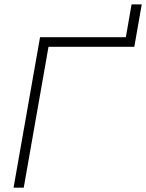

<svg xmlns="http://www.w3.org/2000/svg" viewBox="-20 -865 673 885"><path d="M42.5 0H89.4L203.6 -649.4H599.1L633.3 -844.7H586.4L560.1 -693.4H164.6Z"/></svg>

Font: Cascadia Code PL ExtraLight
Style: Italic
Weight: 200
Italic angle: -10°
Monospace: yes
Designer: Aaron Bell
Foundry: Saja Typeworks
Version: Version 2404.023